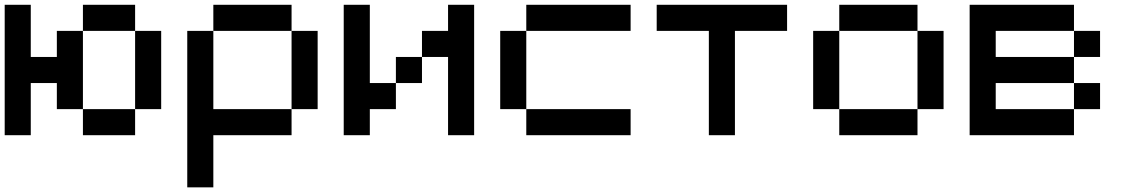

<svg xmlns="http://www.w3.org/2000/svg" viewBox="-20 -576 4818 818"><path d="M666.7 -111.1H555.6V-444.4H666.7ZM222.2 -333.3V-444.4H333.3V-111.1H222.2V-222.2H111.1V0H0V-555.6H111.1V-333.3ZM555.6 0H333.3V-111.1H555.6ZM555.6 -444.4H333.3V-555.6H555.6Z M1222.2 -444.4H888.9V-555.6H1222.2ZM888.9 0V222.2H777.8V-444.4H888.9V-111.1H1222.2V0ZM1333.3 -111.1H1222.2V-444.4H1333.3Z M1555.6 -111.1V0H1444.4V-555.6H1555.6V-222.2H1666.7V-111.1ZM1888.9 -444.4V-555.6H2000V0H1888.9V-333.3H1777.8V-444.4ZM1777.8 -222.2H1666.7V-333.3H1777.8Z M2222.2 -111.1H2111.1V-444.4H2222.2ZM2666.7 -444.4H2222.2V-555.6H2666.7ZM2666.7 0H2222.2V-111.1H2666.7Z M3111.1 -444.4V0H3000V-444.4H2777.8V-555.6H3333.3V-444.4Z M3555.6 -111.1H3444.4V-444.4H3555.6ZM3888.9 -444.4H3555.6V-555.6H3888.9ZM4000 -111.1H3888.9V-444.4H4000ZM3888.9 0H3555.6V-111.1H3888.9Z M4666.7 -111.1H4555.6V-222.2H4666.7ZM4555.6 -555.6V-444.4H4222.2V-333.3H4555.6V-222.2H4222.2V-111.1H4555.6V0H4111.1V-555.6ZM4666.7 -333.3H4555.6V-444.4H4666.7Z"/></svg>

Font: Pixeloid Sans
Style: Regular
Weight: 400
Designer: GGBotNet
Foundry: GGBotNet
Version: 0.5